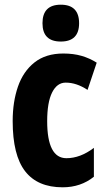

<svg xmlns="http://www.w3.org/2000/svg" viewBox="-20 -788 455 818"><path d="M247 10Q140 10 87 -58.5Q34 -127 34 -272Q34 -354 56.5 -419Q79 -484 127 -522Q175 -560 250 -560Q293 -560 327.5 -550Q362 -540 392 -521L353 -405Q306 -436 260 -436Q223 -436 202 -394Q181 -352 181 -272Q181 -114 263 -114Q322 -114 380 -158V-35Q324 10 247 10ZM239 -768Q317 -768 317 -689Q317 -611 239 -611Q161 -611 161 -689Q161 -768 239 -768Z"/></svg>

Font: Noto Sans Lao Looped ExtraCondensed ExtraBold
Style: Regular
Weight: 800
Width: 2
Designer: Mark Frömberg, Ben Mitchell
Foundry: The Fontpad Ltd
Version: Version 1.002; ttfautohint (v1.8.4.7-5d5b)